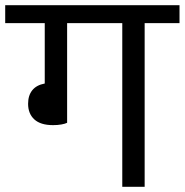

<svg xmlns="http://www.w3.org/2000/svg" viewBox="-40 -718 710 738"><path d="M164 -237Q116 -237 92 -259Q68 -281 68 -319Q68 -351 84 -371Q100 -391 132 -397V-629H-20V-698H650V-629H516V0H430V-629H218V-246Q210 -242 195.5 -239.5Q181 -237 164 -237Z"/></svg>

Font: IBM Plex Sans Devanagari Text
Style: Regular
Weight: 450
Designer: Mike Abbink, Paul van der Laan, Pieter van Rosmalen, Erin McLaughlin
Foundry: Bold Monday
Version: Version 1.1